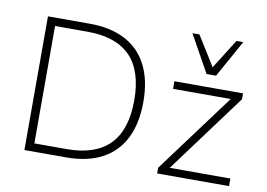

<svg xmlns="http://www.w3.org/2000/svg" viewBox="-79 -873 1384 997"><g transform="rotate(10 613.0 -374.5)"><path d="M105 0V-705H325Q436 -705 513 -664.5Q590 -624 630 -545.5Q670 -467 670 -353Q670 -239 630 -160Q590 -81 513 -40.5Q436 0 325 0ZM150 -43H322Q471 -43 546.5 -120Q622 -197 622 -353Q622 -509 546.5 -585.5Q471 -662 322 -662H150ZM805 0V-30L1126 -463L1129 -447H810V-487H1172V-456L851 -22L847 -40H1184V0ZM968 -553 859 -749H896L993 -593L1091 -749H1127L1018 -553Z"/></g></svg>

Font: Nunito Sans 10pt ExtraLight
Style: Regular
Weight: 250
Designer: Vernon Adams
Foundry: Vernon Adams
Version: Version 3.101;gftools[0.9.27]